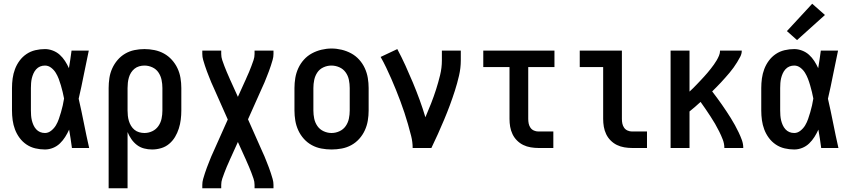

<svg xmlns="http://www.w3.org/2000/svg" viewBox="-20 -790 4540 1025"><path d="M220 8Q194 8 168.5 2Q143 -4 121.5 -18.5Q100 -33 84.5 -54Q69 -75 60 -99Q51 -123 47.5 -148.5Q44 -174 44 -200V-320Q44 -346 47.5 -371.5Q51 -397 60 -421Q69 -445 84.5 -466Q100 -487 121.5 -501.5Q143 -516 168.5 -522Q194 -528 220 -528Q241 -528 262 -520Q283 -512 299 -497.5Q315 -483 327 -464.5Q339 -446 348 -426Q352 -450 355.5 -473.5Q359 -497 362 -520H454Q440 -456 427.5 -391.5Q415 -327 400 -263Q415 -198 428 -132Q441 -66 456 0H364Q361 -25 357 -49.5Q353 -74 349 -98Q340 -78 328 -59Q316 -40 300 -24.5Q284 -9 263 -0.5Q242 8 220 8ZM220 -80Q238 -80 253.5 -92.5Q269 -105 278.5 -121Q288 -137 294 -154.5Q300 -172 305.5 -190.5Q311 -209 315 -227Q319 -245 322 -264Q319 -281 314.5 -299Q310 -317 305 -334.5Q300 -352 293.5 -369Q287 -386 277.5 -401.5Q268 -417 253 -428.5Q238 -440 220 -440Q206 -440 194 -435Q182 -430 173 -420Q164 -410 158.5 -397.5Q153 -385 150 -372.5Q147 -360 146 -346.5Q145 -333 145 -320V-200Q145 -187 146 -173.5Q147 -160 150 -147.5Q153 -135 158.5 -122.5Q164 -110 173 -100Q182 -90 194 -85Q206 -80 220 -80Z M560 215V-320Q560 -347 564 -373.5Q568 -400 579 -424.5Q590 -449 607.5 -469.5Q625 -490 648 -503.5Q671 -517 697.5 -522.5Q724 -528 751 -528Q778 -528 805 -522.5Q832 -517 855.5 -504Q879 -491 897.5 -470.5Q916 -450 927.5 -425.5Q939 -401 943.5 -374Q948 -347 948 -320V-200Q948 -176 945 -151.5Q942 -127 934.5 -103.5Q927 -80 914.5 -59Q902 -38 883 -22Q864 -6 840 1Q816 8 792 8Q770 8 749 2.5Q728 -3 711 -16Q694 -29 681.5 -47Q669 -65 661 -85V215ZM751 -80Q773 -80 793 -89.5Q813 -99 825.5 -117Q838 -135 842.5 -156.5Q847 -178 847 -200V-320Q847 -342 842.5 -363.5Q838 -385 826 -403Q814 -421 793.5 -430.5Q773 -440 751 -440Q737 -440 723 -436Q709 -432 698 -423Q687 -414 679.5 -402Q672 -390 668 -376Q664 -362 662.5 -348Q661 -334 661 -320V-200Q661 -186 662.5 -172Q664 -158 668 -144.5Q672 -131 679.5 -118.5Q687 -106 698 -97Q709 -88 723 -84Q737 -80 751 -80Z M1060 215V197Q1060 181 1064.5 165.5Q1069 150 1074 134.5Q1079 119 1084.5 104.5Q1090 90 1096 75Q1102 60 1108 45Q1114 30 1121 16L1196 -152L1121 -321Q1114 -335 1108 -350Q1102 -365 1096 -380Q1090 -395 1084.5 -409.5Q1079 -424 1074 -439.5Q1069 -455 1064.5 -470.5Q1060 -486 1060 -502V-520H1161V-502Q1161 -485 1166.5 -469Q1172 -453 1178 -437Q1184 -421 1190.5 -406Q1197 -391 1204 -375Q1206 -370 1208 -365.5Q1210 -361 1212 -357L1250 -273L1288 -357Q1290 -361 1292 -365.5Q1294 -370 1296 -375Q1303 -390 1309.5 -405.5Q1316 -421 1322 -437Q1328 -453 1333.5 -469Q1339 -485 1339 -502V-520H1440V-502Q1440 -486 1435.5 -470.5Q1431 -455 1426 -439.5Q1421 -424 1415.5 -409.5Q1410 -395 1404 -380Q1398 -365 1392 -350Q1386 -335 1379 -321L1304 -153L1379 16Q1386 30 1392 45Q1398 60 1404 75Q1410 90 1415.5 104.5Q1421 119 1426 134.5Q1431 150 1435.5 165.5Q1440 181 1440 197V215H1339V197Q1339 180 1333.5 164Q1328 148 1322 132Q1316 116 1309.5 101Q1303 86 1296 70Q1294 65 1292 60.5Q1290 56 1288 52L1250 -32L1212 52Q1210 56 1208 60.5Q1206 65 1204 70Q1197 85 1190.5 100.5Q1184 116 1178 132Q1172 148 1166.5 164Q1161 180 1161 197V215Z M1750 8Q1723 8 1696 3Q1669 -2 1645 -15Q1621 -28 1602.5 -48.5Q1584 -69 1572.5 -94Q1561 -119 1556.5 -146Q1552 -173 1552 -200V-320Q1552 -347 1556.5 -374Q1561 -401 1572.5 -426Q1584 -451 1602.5 -471.5Q1621 -492 1645 -505Q1669 -518 1696 -524.5Q1723 -531 1750 -531Q1777 -531 1804 -524.5Q1831 -518 1855 -505Q1879 -492 1897.5 -471.5Q1916 -451 1927.5 -426Q1939 -401 1943.5 -374Q1948 -347 1948 -320V-200Q1948 -173 1943.5 -146Q1939 -119 1927.5 -94Q1916 -69 1897.5 -48.5Q1879 -28 1855 -15Q1831 -2 1804 3Q1777 8 1750 8ZM1750 -80Q1772 -80 1792.5 -89.5Q1813 -99 1825.5 -117Q1838 -135 1842.5 -156.5Q1847 -178 1847 -200V-320Q1847 -342 1842.5 -364Q1838 -386 1825 -404Q1812 -422 1791.5 -431Q1771 -440 1749 -440Q1727 -440 1706.5 -430.5Q1686 -421 1674 -403Q1662 -385 1657.5 -363.5Q1653 -342 1653 -320V-200Q1653 -178 1657.5 -156.5Q1662 -135 1674.5 -117Q1687 -99 1707.5 -89.5Q1728 -80 1750 -80Z M2183 0Q2183 -32 2175 -64Q2167 -96 2158 -127Q2149 -158 2139 -188.5Q2129 -219 2117.5 -249.5Q2106 -280 2094 -310Q2082 -340 2069 -369.5Q2056 -399 2042 -428.5Q2028 -458 2012 -486L2101 -528Q2124 -485 2144.5 -440Q2165 -395 2184 -349.5Q2203 -304 2220 -257.5Q2237 -211 2251 -164Q2267 -201 2281.5 -238Q2296 -275 2308 -312.5Q2320 -350 2329.5 -389Q2339 -428 2339 -468V-520H2440V-468Q2440 -427 2430.5 -386Q2421 -345 2408.5 -306Q2396 -267 2381.5 -228Q2367 -189 2351 -151Q2335 -113 2318 -75Q2301 -37 2283 0Z M2854 0Q2834 0 2813 -3.5Q2792 -7 2773.5 -16Q2755 -25 2740 -40Q2725 -55 2716 -74Q2707 -93 2703.5 -113.5Q2700 -134 2700 -155V-432H2560V-520H2940V-432H2800V-155Q2800 -142 2802.5 -130Q2805 -118 2812 -108Q2819 -98 2830.5 -93Q2842 -88 2854 -88H2934V0Z M3354 0Q3334 0 3313 -3.5Q3292 -7 3273.5 -16Q3255 -25 3240 -40Q3225 -55 3216 -74Q3207 -93 3203.5 -113.5Q3200 -134 3200 -155V-432H3075V-520H3300V-155Q3300 -142 3302.5 -130Q3305 -118 3312 -108Q3319 -98 3330.5 -93Q3342 -88 3354 -88H3434V0Z M3560 0V-520H3661V-301Q3671 -310 3681 -320Q3691 -330 3700.5 -340Q3710 -350 3719.5 -360Q3729 -370 3738.5 -380.5Q3748 -391 3757 -401.5Q3766 -412 3774.5 -423Q3783 -434 3791 -445Q3799 -456 3806 -468Q3813 -480 3818.5 -493Q3824 -506 3824 -520H3940Q3940 -503 3932 -487.5Q3924 -472 3915 -457.5Q3906 -443 3896 -429Q3886 -415 3875 -402Q3864 -389 3852.5 -376Q3841 -363 3829.5 -350.5Q3818 -338 3806 -326Q3794 -314 3782 -302Q3795 -285 3808 -267.5Q3821 -250 3833.5 -232Q3846 -214 3858 -196Q3870 -178 3881.5 -159.5Q3893 -141 3903.5 -122Q3914 -103 3923.5 -83Q3933 -63 3940.5 -42.5Q3948 -22 3948 0H3847Q3847 -23 3838.5 -45Q3830 -67 3819.5 -88Q3809 -109 3797.5 -129Q3786 -149 3773 -168.5Q3760 -188 3747 -207.5Q3734 -227 3720 -246Q3706 -233 3691 -220Q3676 -207 3661 -195V0Z M4220 8Q4194 8 4168.5 2Q4143 -4 4121.5 -18.5Q4100 -33 4084.5 -54Q4069 -75 4060 -99Q4051 -123 4047.5 -148.5Q4044 -174 4044 -200V-320Q4044 -346 4047.5 -371.5Q4051 -397 4060 -421Q4069 -445 4084.5 -466Q4100 -487 4121.5 -501.5Q4143 -516 4168.5 -522Q4194 -528 4220 -528Q4241 -528 4262 -520Q4283 -512 4299 -497.5Q4315 -483 4327 -464.5Q4339 -446 4348 -426Q4352 -450 4355.5 -473.5Q4359 -497 4362 -520H4454Q4440 -456 4427.5 -391.5Q4415 -327 4400 -263Q4415 -198 4428 -132Q4441 -66 4456 0H4364Q4361 -25 4357 -49.5Q4353 -74 4349 -98Q4340 -78 4328 -59Q4316 -40 4300 -24.5Q4284 -9 4263 -0.5Q4242 8 4220 8ZM4220 -80Q4238 -80 4253.5 -92.5Q4269 -105 4278.5 -121Q4288 -137 4294 -154.5Q4300 -172 4305.5 -190.5Q4311 -209 4315 -227Q4319 -245 4322 -264Q4319 -281 4314.5 -299Q4310 -317 4305 -334.5Q4300 -352 4293.5 -369Q4287 -386 4277.5 -401.5Q4268 -417 4253 -428.5Q4238 -440 4220 -440Q4206 -440 4194 -435Q4182 -430 4173 -420Q4164 -410 4158.5 -397.5Q4153 -385 4150 -372.5Q4147 -360 4146 -346.5Q4145 -333 4145 -320V-200Q4145 -187 4146 -173.5Q4147 -160 4150 -147.5Q4153 -135 4158.5 -122.5Q4164 -110 4173 -100Q4182 -90 4194 -85Q4206 -80 4220 -80ZM4235 -576 4181 -624 4316 -770 4384 -710Z"/></svg>

Font: Zed Mono Semibold
Style: Regular
Weight: 600
Monospace: yes
Designer: Belleve Invis
Foundry: Belleve Invis
Version: Version 1.0.0; ttfautohint (v1.8.4)